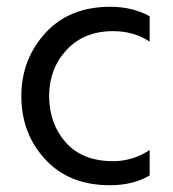

<svg xmlns="http://www.w3.org/2000/svg" viewBox="-20 -536 511 567"><path d="M422 -18Q374 11 304 11Q184 11 113.5 -65.5Q43 -142 43 -252Q43 -360 113.5 -438Q184 -516 306 -516Q371 -516 422 -488V-413Q376 -444 314 -444Q228 -444 176.5 -388.5Q125 -333 125 -251Q126 -169 175 -114.5Q224 -60 314 -60Q372 -60 422 -93Z"/></svg>

Font: Hind Guntur
Style: Regular
Weight: 400
Designer: Manushi Parikh, Hitesh Malaviya
Foundry: Indian Type Foundry
Version: Version 1.002;PS 1.0;hotconv 1.0.86;makeotf.lib2.5.63406; tt